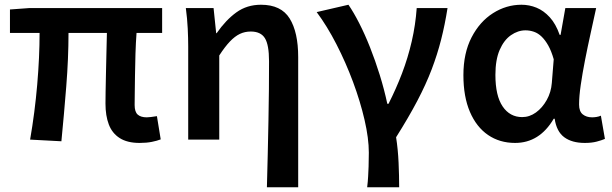

<svg xmlns="http://www.w3.org/2000/svg" viewBox="-20 -589 2582 810"><path d="M569 14Q517 14 485 -6.5Q453 -27 439 -64Q425 -101 425 -152Q425 -169 425.5 -202Q426 -235 427 -278Q428 -321 429 -366Q430 -411 431 -450H269Q269 -343 259.5 -224Q250 -105 239 7L107 0Q127 -115 137 -232Q147 -349 147 -450H22V-549L104 -555H664V-450H556Q553 -409 551.5 -362Q550 -315 549.5 -271Q549 -227 548.5 -194Q548 -161 548 -146Q548 -117 561 -105.5Q574 -94 599 -94Q612 -94 642 -99L658 -1Q643 5 620.5 9.5Q598 14 569 14Z M1106 201Q1108 135 1109.5 63.5Q1111 -8 1112.5 -78Q1114 -148 1114.5 -212.5Q1115 -277 1115 -331Q1115 -400 1097.5 -428Q1080 -456 1038 -456Q1013 -456 992 -446Q971 -436 950 -414Q929 -392 905 -355V0H774V-393Q774 -427 772 -468.5Q770 -510 764 -555H881L892 -449H894Q933 -505 977.5 -537Q1022 -569 1081 -569Q1166 -569 1202 -511Q1238 -453 1238 -348V201Z M1529 201Q1532 176 1533 156.5Q1534 137 1535 113.5Q1536 90 1536 55Q1536 -5 1518 -83Q1500 -161 1469.5 -243Q1439 -325 1399.5 -402Q1360 -479 1316 -538L1450 -569Q1472 -537 1495.5 -491Q1519 -445 1541 -389.5Q1563 -334 1582 -273Q1601 -212 1614 -151H1619Q1651 -214 1676 -279.5Q1701 -345 1717 -414.5Q1733 -484 1738 -555H1868Q1857 -485 1841 -422Q1825 -359 1801 -296Q1777 -233 1740.5 -163.5Q1704 -94 1651 -10Q1659 41 1661.5 97Q1664 153 1664 201Z M2153 14Q2088 14 2039 -19.5Q1990 -53 1962.5 -117Q1935 -181 1935 -272Q1935 -365 1969.5 -431.5Q2004 -498 2060 -533.5Q2116 -569 2180 -569Q2213 -569 2243.5 -556.5Q2274 -544 2299.5 -516Q2325 -488 2341 -442H2345L2365 -555H2495Q2484 -504 2471.5 -447.5Q2459 -391 2448 -335Q2437 -279 2430 -230.5Q2423 -182 2423 -148Q2423 -119 2438.5 -106.5Q2454 -94 2478 -94Q2486 -94 2496 -95.5Q2506 -97 2515 -101L2532 -3Q2518 3 2497 8.5Q2476 14 2447 14Q2393 14 2360.5 -10Q2328 -34 2320 -88H2316Q2256 14 2153 14ZM2183 -95Q2214 -95 2241 -114.5Q2268 -134 2286.5 -167Q2305 -200 2308 -239L2316 -339Q2306 -374 2293 -397Q2280 -420 2265 -434.5Q2250 -449 2232.5 -455Q2215 -461 2197 -461Q2165 -461 2135.5 -440.5Q2106 -420 2088 -378.5Q2070 -337 2070 -273Q2070 -185 2100.5 -140Q2131 -95 2183 -95Z"/></svg>

Font: Noto Sans HK SemiBold
Style: Regular
Weight: 600
Version: Version 2.004-H2;hotconv 1.0.118;makeotfexe 2.5.65603